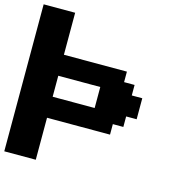

<svg xmlns="http://www.w3.org/2000/svg" viewBox="-124 -990 1060 1104"><g transform="rotate(15 406.0 -437.5)"><path d="M0 0H187.5V-250H562.5V-312.5H625V-375H687.5V-500H625V-562.5H562.5V-625H187.5V-875H0ZM437.5 -375H187.5V-500H437.5Z"/></g></svg>

Font: Faithful 32x
Style: Semibold
Weight: 400
Foundry: Faithful Resource Pack
Version: Version 1.0; January 27, 2023